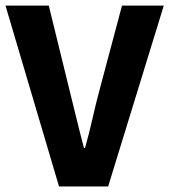

<svg xmlns="http://www.w3.org/2000/svg" viewBox="-27 -672 611 692"><path d="M185.7 0 -7.2 -651.8H148.8L223.3 -348Q236.7 -294.5 248.9 -244Q261.1 -193.5 275.6 -139.1H279.6Q294.8 -193.5 306.2 -244Q317.5 -294.5 331.8 -348L412.7 -651.8H563.3L362.8 0Z"/></svg>

Font: Source Sans Variable
Style: Regular
Weight: 200
Designer: Paul D. Hunt
Foundry: Adobe Systems Incorporated
Version: Version 3.006;hotconv 1.0.111;makeotfexe 2.5.65597